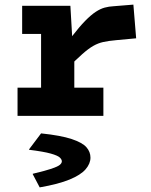

<svg xmlns="http://www.w3.org/2000/svg" viewBox="-20 -502 654 832"><path d="M285 -477 293 -339H302V0H158V-477ZM269 -203 290 -342Q324 -386 349 -411.5Q374 -437 394.5 -450.5Q415 -464 433.5 -469Q452 -474 472 -475L558 -482L570 -336L484 -328Q450 -325 427.5 -320Q405 -315 384 -303Q363 -291 336.5 -267.5Q310 -244 269 -203ZM76 -477H239V-355H76ZM56 -122H428V0H56ZM152 310 122 253V251Q177 238 203.5 229Q230 220 239 212.5Q248 205 248 197Q248 189 239 180.5Q230 172 200 163.5Q170 155 106 147V145L158 76Q244 85 290.5 100.5Q337 116 354.5 136Q372 156 372 181Q372 207 351 231.5Q330 256 281.5 276Q233 296 152 310Z"/></svg>

Font: Intel One Mono Light
Style: Regular
Weight: 300
Monospace: yes
Designer: Fred Shallcrass
Foundry: Frere-Jones Type LLC
Version: Version 1.004